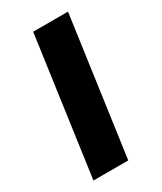

<svg xmlns="http://www.w3.org/2000/svg" viewBox="-143 -585 539 640"><g transform="rotate(-30 126.5 -265.0)"><path d="M156 0H22L96 -530H230Z"/></g></svg>

Font: Fira Sans Condensed SemiBold
Style: Italic
Weight: 600
Width: 3
Italic angle: -8°
Designer: bBox Type GmbH & Carrois Corporate GbR & Edenspiekermann AG
Foundry: bBox Type GmbH & Carrois Corporate GbR & Edenspiekermann AG
Version: Version 4.301